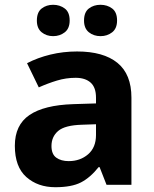

<svg xmlns="http://www.w3.org/2000/svg" viewBox="-20 -772 644 802"><path d="M302 -557Q412 -557 470.5 -509.5Q529 -462 529 -364V0H425L396 -74H392Q357 -30 318 -10Q279 10 211 10Q138 10 90 -32.5Q42 -75 42 -163Q42 -250 103 -291.5Q164 -333 286 -337L381 -340V-364Q381 -407 358.5 -427Q336 -447 296 -447Q256 -447 218 -435.5Q180 -424 142 -407L93 -508Q137 -531 190.5 -544Q244 -557 302 -557ZM323 -251Q251 -249 223 -225Q195 -201 195 -162Q195 -128 215 -113.5Q235 -99 267 -99Q315 -99 348 -127.5Q381 -156 381 -208V-253ZM134 -686Q134 -721 154 -736.5Q174 -752 201.9 -752Q229.8 -752 250.4 -736.6Q271 -721.2 271 -686.4Q271 -653 250.4 -637Q229.8 -621 201.9 -621Q174 -621 154 -637.2Q134 -653.5 134 -686ZM331 -686Q331 -721 351.1 -736.5Q371.3 -752 399.6 -752Q428 -752 448.5 -736.6Q469 -721.2 469 -686.4Q469 -653 448.4 -637Q427.9 -621 400 -621Q371.5 -621 351.2 -637.2Q331 -653.5 331 -686Z"/></svg>

Font: Noto Sans Ol Chiki
Style: Regular
Weight: 400
Designer: Monotype Design Team, Lewis McGuffie
Foundry: Monotype Imaging Inc.
Version: Version 2.003